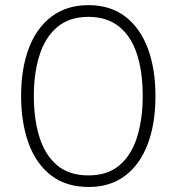

<svg xmlns="http://www.w3.org/2000/svg" viewBox="-20 -717 686 746"><path d="M325.5 9.5Q236 9.5 177.8 -36Q119.5 -81.5 90.8 -161.2Q62 -241 62 -344Q62 -451 92.2 -530.2Q122.5 -609.5 181 -653.2Q239.5 -697 323.5 -697Q408.5 -697 466.5 -652.8Q524.5 -608.5 554.2 -529.2Q584 -450 584 -344Q584 -235.5 553.5 -156Q523 -76.5 465.2 -33.5Q407.5 9.5 325.5 9.5ZM323.5 -35.5Q399 -35.5 445.5 -76Q492 -116.5 513.2 -186.2Q534.5 -256 534.5 -344Q534.5 -438 512 -507Q489.5 -576 442.5 -613.8Q395.5 -651.5 323.5 -651.5Q249.5 -651.5 202.5 -611.8Q155.5 -572 133.5 -502.5Q111.5 -433 111.5 -344Q111.5 -254.5 133 -185Q154.5 -115.5 201.2 -75.5Q248 -35.5 323.5 -35.5Z"/></svg>

Font: Commissioner ExtraLight
Style: Regular
Weight: 200
Designer: Kostas Bartsokas
Foundry: Kostas Bartsokas
Version: Version 1.000; ttfautohint (v1.8.3)